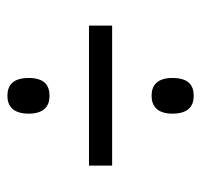

<svg xmlns="http://www.w3.org/2000/svg" viewBox="-32 -610 531 506"><g transform="rotate(90 233.0 -357.5)"><path d="M233 -492C259 -492 280 -506 280 -547C280 -590 259 -603 233 -603C206 -603 186 -590 186 -547C186 -506 206 -492 233 -492ZM48 -327H417V-388H48ZM233 -112C259 -112 280 -126 280 -168C280 -210 259 -223 233 -223C206 -223 186 -210 186 -168C186 -126 206 -112 233 -112Z"/></g></svg>

Font: Noto Serif Condensed Medium
Style: Regular
Weight: 500
Width: 3
Designer: Monotype Design Team
Foundry: Monotype Imaging Inc.
Version: Version 2.015